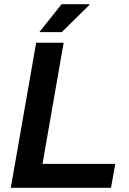

<svg xmlns="http://www.w3.org/2000/svg" viewBox="-20 -888 610 908"><path d="M31 0 151 -686H281L181 -113H525L505 0ZM166 -736 271 -868H403V-865L272 -736Z"/></svg>

Font: Archivo Variable SemiBold
Style: Italic
Weight: 600
Italic angle: -10°
Designer: Hector Gatti
Foundry: Omnibus-Type
Version: Version 2.001